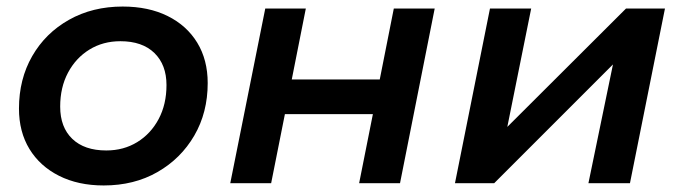

<svg xmlns="http://www.w3.org/2000/svg" viewBox="-20 -560 2084 587"><path d="M297 7Q219 7 160.5 -22.5Q102 -52 70 -104.5Q38 -157 38 -228Q38 -318 78.5 -388.5Q119 -459 191 -499.5Q263 -540 355 -540Q434 -540 492.5 -511Q551 -482 583 -429.5Q615 -377 615 -306Q615 -216 574 -145.5Q533 -75 461.5 -34Q390 7 297 7ZM305 -100Q358 -100 399.5 -125.5Q441 -151 465 -196Q489 -241 489 -300Q489 -362 452 -398Q415 -434 348 -434Q295 -434 253.5 -408.5Q212 -383 188 -338Q164 -293 164 -234Q164 -171 201 -135.5Q238 -100 305 -100Z M684 0 791 -534H915L872 -317H1141L1184 -534H1309L1203 0H1078L1120 -211H851L809 0Z M1371 0 1478 -534H1604L1531 -172L1894 -534H2013L1906 0H1779L1854 -363L1491 0Z"/></svg>

Font: Montserrat SemiBold
Style: Italic
Weight: 600
Italic angle: -11.3°
Designer: Julieta Ulanovsky
Foundry: Julieta Ulanovsky
Version: Version 9.000; ttfautohint (v1.8.4.7-5d5b)